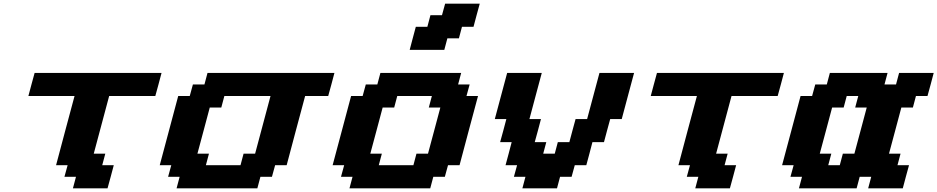

<svg xmlns="http://www.w3.org/2000/svg" viewBox="-20 -1020 5078 1040"><path d="M375 0H562.5Q568.4 -21 579.6 -62.5Q590.8 -104 596.2 -125H533.7L550.3 -187.5H487.8L571.3 -500H821.3Q827.1 -520.5 838.4 -562.3Q849.6 -604 855 -625H167.5Q161.6 -604 150.4 -562.3Q139.2 -520.5 133.8 -500H383.8Q366.7 -437.5 333.5 -312.5Q300.3 -187.5 283.7 -125H346.2L329.1 -62.5H391.6Z M936.5 0H1374L1390.6 -62.5H1453.1L1470.2 -125H1532.7Q1549.3 -187.5 1582.5 -312.5Q1615.7 -437.5 1632.8 -500H1757.8Q1763.7 -520.5 1774.9 -562.3Q1786.1 -604 1791.5 -625H1104L1087.4 -562.5H1024.9L1007.8 -500H945.3Q928.7 -437.5 895.3 -312.5Q861.8 -187.5 845.2 -125H907.7L890.6 -62.5H953.1ZM1282.7 -125H1095.2L1111.8 -187.5H1049.3Q1060.5 -229 1082.8 -312.3Q1105 -395.5 1116.2 -437.5H1178.7L1195.3 -500H1445.3L1361.8 -187.5H1299.3Z M1873 0H2310.5L2327.1 -62.5H2389.6L2406.7 -125H2469.2Q2485.8 -187.5 2519 -312.5Q2552.2 -437.5 2569.3 -500H2506.8L2523.9 -562.5H2461.4L2478 -625H2040.5L2023.9 -562.5H1961.4L1944.3 -500H1881.8Q1865.2 -437.5 1831.8 -312.5Q1798.3 -187.5 1781.7 -125H1844.2L1827.1 -62.5H1889.6ZM2219.2 -125H2031.7L2048.3 -187.5H1985.8Q1997.1 -229 2019.3 -312.3Q2041.5 -395.5 2052.7 -437.5H2115.2L2131.8 -500H2319.3L2302.7 -437.5H2365.2Q2354 -396 2331.8 -312.5Q2309.6 -229 2298.3 -187.5H2235.8ZM2199.2 -750H2386.7L2403.3 -812.5H2465.8L2482.4 -875H2544.9Q2550.3 -896 2561.5 -937.5Q2572.8 -979 2578.6 -1000H2391.1L2374 -937.5H2311.5L2294.9 -875H2232.4Q2226.6 -854 2215.6 -812.5Q2204.6 -771 2199.2 -750Z M2809.6 0H2997.1L3013.7 -62.5H3076.2L3093.3 -125H3155.8Q3161.6 -145.5 3172.6 -187.3Q3183.6 -229 3189 -250H3251.5Q3256.8 -270.5 3268.1 -312.3Q3279.3 -354 3285.2 -375H3347.7Q3358.9 -416.5 3381.1 -500Q3403.3 -583.5 3414.6 -625H3227.1Q3215.8 -583.5 3193.6 -500Q3171.4 -416.5 3160.2 -375H3097.7Q3091.8 -354 3080.6 -312.3Q3069.3 -270.5 3064 -250H3001.5L2984.9 -187.5H2922.4L2939 -250H2876.5Q2882.3 -270.5 2893.6 -312.3Q2904.8 -354 2910.2 -375H2847.7Q2858.9 -416.5 2881.1 -500Q2903.3 -583.5 2914.6 -625H2727.1Q2715.8 -583.5 2693.6 -500Q2671.4 -416.5 2660.2 -375H2722.7Q2717.3 -354 2706.1 -312.3Q2694.8 -270.5 2689 -250H2751.5Q2746.1 -229 2735.1 -187.3Q2724.1 -145.5 2718.3 -125H2780.8L2763.7 -62.5H2826.2Z M3746.1 0H3933.6Q3939.5 -21 3950.7 -62.5Q3961.9 -104 3967.3 -125H3904.8L3921.4 -187.5H3858.9L3942.4 -500H4192.4Q4198.2 -520.5 4209.5 -562.3Q4220.7 -604 4226.1 -625H3538.6Q3532.7 -604 3521.5 -562.3Q3510.3 -520.5 3504.9 -500H3754.9Q3737.8 -437.5 3704.6 -312.5Q3671.4 -187.5 3654.8 -125H3717.3L3700.2 -62.5H3762.7Z M4682.6 0H4870.1Q4875.5 -21 4886.7 -62.5Q4897.9 -104 4903.8 -125H4841.3L4857.9 -187.5H4795.4Q4806.6 -229 4828.9 -312.5Q4851.1 -396 4862.3 -437.5H4924.8L4941.4 -500H5003.9Q5009.8 -520.5 5021 -562.3Q5032.2 -604 5037.6 -625H4850.1L4833.5 -562.5H4771L4787.6 -625H4475.1L4458.5 -562.5H4396L4378.9 -500H4316.4Q4299.8 -437.5 4266.4 -312.5Q4232.9 -187.5 4216.3 -125H4278.8L4261.7 -62.5H4324.2L4307.6 0H4620.1L4636.7 -62.5H4699.2ZM4528.8 -125H4466.3L4482.9 -187.5H4420.4Q4431.6 -229 4453.9 -312.3Q4476.1 -395.5 4487.3 -437.5H4549.8L4566.4 -500H4628.9L4612.3 -437.5H4674.8Q4663.6 -396 4641.4 -312.5Q4619.1 -229 4607.9 -187.5H4545.4Z"/></svg>

Font: Faithful 32x
Style: SemiboldOblique
Weight: 400
Foundry: Faithful Resource Pack
Version: Version 1.0; January 27, 2023